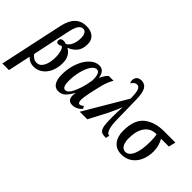

<svg xmlns="http://www.w3.org/2000/svg" viewBox="-111 -1387 2246 2246"><g transform="rotate(45 1011.5 -264.5)"><path d="M140 -555Q187 -765 356 -765Q430 -765 473 -728.5Q516 -692 516 -625Q516 -541 475 -494Q434 -447 378 -428V-426Q416 -407 441 -365.5Q466 -324 466 -262Q466 -185 439 -123Q412 -61 363 -25.5Q314 10 251 10Q186 10 138 -40L78 241H-31ZM359 -256Q359 -301 348 -340Q337 -379 317 -395Q289 -380 270 -380Q256 -380 247.5 -388.5Q239 -397 239 -410Q239 -431 251.5 -442.5Q264 -454 286 -454Q310 -454 331 -445Q366 -461 388 -508.5Q410 -556 410 -621Q410 -664 394.5 -690Q379 -716 352 -716Q314 -716 290.5 -678.5Q267 -641 250 -559L153 -101Q169 -78 192.5 -62.5Q216 -47 244 -47Q299 -47 329 -104.5Q359 -162 359 -256Z M551 -158Q551 -263 584 -352Q617 -441 671.5 -493.5Q726 -546 788 -546Q830 -546 854.5 -518Q879 -490 885 -442H888Q905 -476 919 -497.5Q933 -519 952 -536H1031Q1004 -488 989 -445.5Q974 -403 961 -341L935 -226Q919 -144 919 -112Q919 -88 926 -73Q933 -58 946 -58Q965 -58 994 -82L1012 -51Q959 8 891 8Q814 8 814 -73Q814 -93 819 -118H815Q780 -55 746 -23Q712 9 659 9Q606 9 578.5 -35.5Q551 -80 551 -158ZM840 -289 854 -362Q857 -493 799 -493Q762 -493 730.5 -445Q699 -397 680 -320.5Q661 -244 661 -163Q661 -58 709 -58Q753 -58 788 -134.5Q823 -211 840 -289Z M1320 -529Q1319 -627 1304 -663.5Q1289 -700 1258 -700Q1222 -700 1192 -654Q1179 -664 1179 -693Q1179 -726 1200 -748Q1221 -770 1260 -770Q1319 -770 1346 -723Q1373 -676 1375 -570L1381 -238Q1383 -144 1401 -95Q1419 -46 1447 -46H1451L1441 0H1423Q1389 0 1368 -11.5Q1347 -23 1335.5 -55Q1324 -87 1322 -148Q1320 -198 1320 -225Q1320 -281 1322.5 -329.5Q1325 -378 1325 -386H1321Q1314 -363 1293 -315.5Q1272 -268 1254 -231L1133 0H1008Z M1524 -202Q1524 -384 1618.5 -460Q1713 -536 1866 -536H2054L2033 -449H1904Q1921 -420 1934.5 -376.5Q1948 -333 1948 -283Q1948 -199 1918.5 -132.5Q1889 -66 1834 -28Q1779 10 1705 10Q1618 10 1571 -47.5Q1524 -105 1524 -202ZM1840 -340Q1840 -407 1830 -449H1819Q1773 -449 1731 -425Q1689 -401 1660.5 -342Q1632 -283 1632 -183Q1632 -118 1654.5 -81Q1677 -44 1716 -44Q1773 -44 1806.5 -120.5Q1840 -197 1840 -340Z"/></g></svg>

Font: Noto Serif CondSemiBold
Style: Italic
Weight: 600
Width: 3
Italic angle: -12°
Designer: Monotype Design Team
Foundry: Monotype Imaging Inc.
Version: Version 1.001